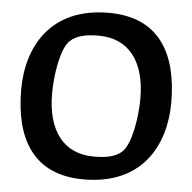

<svg xmlns="http://www.w3.org/2000/svg" viewBox="-53 -783 846 845"><g transform="rotate(5 370.5 -360.0)"><path d="M702 -360C702 -575 618 -730 394 -730C137 -730 39 -550 39 -360C39 -145 123 10 347 10C604 10 702 -170 702 -360ZM358 -626C493 -626 565 -528 565 -366C565 -280 545 -165 508 -129C480 -102 438 -94 383 -94C248 -94 176 -192 176 -354C176 -440 195 -556 233 -591C261 -617 303 -626 358 -626Z"/></g></svg>

Font: Enriqueta
Style: Bold
Weight: 700
Designer: Viviana Monsalve, Gustavo Ibarra
Foundry: Viviana Monsalve, Gustavo Ibarra
Version: Version 1.002